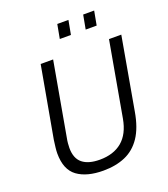

<svg xmlns="http://www.w3.org/2000/svg" viewBox="-157 -979 962 1101"><g transform="rotate(-20 324.5 -428.5)"><path d="M284 12Q183 12 125.5 -30Q68 -72 68 -171Q68 -187 70.5 -208Q73 -229 76 -251L154 -686H230L150 -236Q147 -222 145.5 -205.5Q144 -189 144 -177Q144 -113 180.5 -83.5Q217 -54 286 -54Q370 -54 422 -97.5Q474 -141 490 -230L571 -686H646L568 -245Q552 -151 514 -94.5Q476 -38 418 -13Q360 12 284 12ZM306 -783 322 -869H390L374 -783ZM464 -783 480 -869H547L531 -783Z"/></g></svg>

Font: Archivo SemiCondensed Light
Style: Italic
Weight: 300
Width: 4
Italic angle: -10°
Designer: Hector Gatti
Foundry: Omnibus-Type
Version: Version 2.001